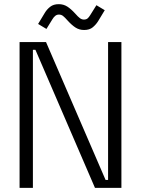

<svg xmlns="http://www.w3.org/2000/svg" viewBox="-20 -902 677 922"><path d="M74 0V-700H201L487 -38H499V-700H563V0H436L150 -663H138V0ZM203 -763 163 -787 195 -840Q205 -857 221 -869.5Q237 -882 262 -882Q285 -882 303 -870.5Q321 -859 341 -837Q355 -821 364 -814.5Q373 -808 383 -808Q394 -808 400.5 -813.5Q407 -819 413 -829L443 -877L483 -853L451 -800Q441 -784 425.5 -771Q410 -758 384 -758Q361 -758 343 -769.5Q325 -781 305 -803Q291 -819 282.5 -825.5Q274 -832 263 -832Q253 -832 245.5 -826Q238 -820 232 -810Z"/></svg>

Font: Space Grotesk Frontify Light
Style: Regular
Weight: 300
Designer: Florian Karsten
Version: Version 2.000